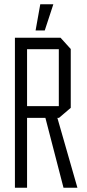

<svg xmlns="http://www.w3.org/2000/svg" viewBox="-20 -881 406 901"><path d="M50 0V-704H107V0ZM278 0 193 -328 238 -367 343 -1V0ZM107 -328V-383H256V-328ZM256 -328V-650H312V-375L257 -328ZM107 -650V-704H264L312 -651V-650ZM147 -738 169 -861H230V-860L190 -738Z"/></svg>

Font: Foldit Light
Style: Regular
Weight: 300
Version: Version 1.003